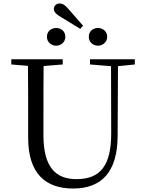

<svg xmlns="http://www.w3.org/2000/svg" viewBox="-20 -1069 837 1105"><path d="M337 -967 442 -903 458 -921 375 -1016C354 -1041 340 -1049 323 -1049C304 -1049 290 -1036 290 -1017C290 -1001 302 -987 337 -967ZM303 -806C332 -806 356 -827 356 -857C356 -889 332 -908 303 -908C275 -908 250 -889 250 -857C250 -827 275 -806 303 -806ZM544 -806C571 -806 597 -827 597 -857C597 -889 571 -908 544 -908C515 -908 491 -889 491 -857C491 -827 515 -806 544 -806ZM498 -698 619 -688 620 -306C621 -114 556 -38 420 -38C302 -38 230 -105 230 -291V-391C230 -493 230 -591 231 -689L341 -698V-728H45V-698L141 -690C142 -591 142 -491 142 -391V-276C142 -66 246 16 401 16C567 16 656 -82 657 -286L659 -688L756 -698V-728H498Z"/></svg>

Font: Source Han Serif CN
Style: Regular
Weight: 400
Designer: Ryoko NISHIZUKA 西塚涼子 (kana & ideographs); Frank Grießhammer (Latin, Greek & Cyrillic); Wenlong ZHANG 张文龙 (bopomofo); San
Foundry: Adobe
Version: Version 2.003;hotconv 1.1.1;makeotfexe 2.6.0